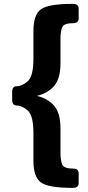

<svg xmlns="http://www.w3.org/2000/svg" viewBox="-20 -750 445 970"><path d="M65.4 -216.8Q41.5 -216.8 41.5 -245.6V-285.6Q41.5 -314.5 65.4 -314.5Q91.3 -314.5 120.1 -339.6Q148.9 -364.7 148.9 -454.6V-593.8Q148.9 -675.3 186.5 -702.9Q224.1 -730.5 348.1 -730.5Q377.4 -730.5 377.4 -706.1V-657.2Q377.4 -632.8 348.1 -632.8Q300.8 -632.8 293.2 -609.9Q285.6 -586.9 285.6 -556.2V-431.6Q285.6 -351.6 252.9 -314.9Q220.2 -278.3 168 -266.1V-265.1Q220.2 -252.9 252.9 -216.3Q285.6 -179.7 285.6 -99.6V24.9Q285.6 55.7 293.2 78.6Q300.8 101.6 348.1 101.6Q377.4 101.6 377.4 126V174.8Q377.4 199.2 348.1 199.2Q224.1 199.2 186.5 171.6Q148.9 144 148.9 62.5V-76.7Q148.9 -166.5 120.1 -191.7Q91.3 -216.8 65.4 -216.8Z"/></svg>

Font: Istok
Style: Bold
Weight: 700
Designer: Andrey V. Panov
Foundry: Andrey V. Panov
Version: Version 1.0.1